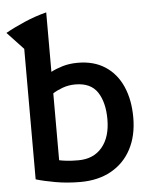

<svg xmlns="http://www.w3.org/2000/svg" viewBox="-55 -822 705 881"><g transform="rotate(-5 297.5 -381.5)"><path d="M280 13Q220 13 166 3.5Q112 -6 76 -17V-618L1 -698Q40 -720 90 -741.5Q140 -763 191 -776V-502Q213 -514 244.5 -523.5Q276 -533 315 -533Q389 -533 441 -499Q493 -465 520 -403.5Q547 -342 547 -261Q547 -177 514.5 -115.5Q482 -54 422 -20.5Q362 13 280 13ZM279 -87Q349 -87 388.5 -134Q428 -181 428 -263Q428 -341 397 -388Q366 -435 295 -435Q263 -435 235 -424.5Q207 -414 191 -403V-95Q204 -92 226 -89.5Q248 -87 279 -87Z"/></g></svg>

Font: Ubuntu Sans SemiBold
Style: Regular
Weight: 600
Designer: Dalton Maag Ltd
Foundry: Dalton Maag Ltd
Version: Version 1.006; ttfautohint (v1.8.4.7-5d5b)